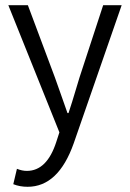

<svg xmlns="http://www.w3.org/2000/svg" viewBox="-20 -505 499 737"><path d="M86 212Q56 212 31 202L45 143Q65 151 83 151Q160 151 196 40L208 3L12 -485H87L191 -207Q197 -191 213.5 -143.5Q230 -96 239 -71H243Q250 -91 257 -114.5Q264 -138 272.5 -165.5Q281 -193 285 -207L376 -485H447L263 45Q204 212 86 212Z"/></svg>

Font: Assistant
Style: Regular
Weight: 400
Designer: Hebrew By Ben Nathan, Latin by Paul Hunt
Version: Version 2.001;PS 002.001;hotconv 1.0.88;makeotf.lib2.5.64775